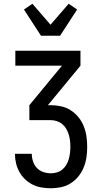

<svg xmlns="http://www.w3.org/2000/svg" viewBox="-20 -791 540 1026"><path d="M253 215Q228 215 203 211Q178 207 155.5 196Q133 185 114.5 167.5Q96 150 84 128.5Q72 107 66 82.5Q60 58 60 33V31H150V32Q150 53 157 73Q164 93 178 107.5Q192 122 212 128.5Q232 135 253 135Q269 135 285 130Q301 125 313.5 114.5Q326 104 334.5 89.5Q343 75 347.5 59Q352 43 354 26.5Q356 10 356 -6V-7Q356 -24 354 -40.5Q352 -57 347 -73Q342 -89 333.5 -103.5Q325 -118 312 -128.5Q299 -139 283 -144Q267 -149 250 -149H137V-229L311 -440H62V-520H410V-440L236 -229H250Q278 -229 306 -223Q334 -217 357.5 -202Q381 -187 399 -165Q417 -143 427.5 -116.5Q438 -90 442 -62Q446 -34 446 -6Q446 22 442 49.5Q438 77 427.5 103Q417 129 399.5 151Q382 173 358.5 188Q335 203 307.5 209Q280 215 253 215ZM199 -600 108 -740 153 -771 250 -659 347 -771 392 -740 301 -600Z"/></svg>

Font: Iosevka Bendy Medium
Style: Regular
Weight: 500
Monospace: yes
Designer: Belleve Invis
Foundry: Belleve Invis
Version: Version 30.1.2